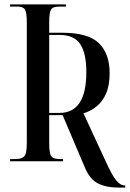

<svg xmlns="http://www.w3.org/2000/svg" viewBox="-20 -734 590 874"><path d="M524 120Q463 120 426 101Q389 82 367 30L265 -210H204V-82Q204 -34 214 -22Q224 -10 251 -10H267V0H26V-10H52Q78 -10 90 -22Q102 -34 102 -82V-632Q102 -676 94 -690Q86 -704 60 -704H26V-714H280V-704H249Q220 -704 212 -690Q204 -676 204 -632V-585H262Q382 -585 430.5 -537Q479 -489 479 -402Q479 -345 463 -308.5Q447 -272 420 -250Q393 -228 360 -218L459 -4Q489 62 508 86Q527 110 548 110H550V120ZM251 -220Q373 -220 373 -406Q373 -492 345 -533.5Q317 -575 251 -575H204V-220Z"/></svg>

Font: Noto Serif Display ExtraCondensed Medium
Style: Regular
Weight: 500
Width: 2
Designer: Monotype Design Team
Foundry: Monotype Imaging Inc.
Version: Version 2.009